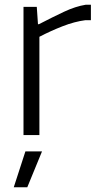

<svg xmlns="http://www.w3.org/2000/svg" viewBox="-20 -569 415 809"><path d="M87 69H157L95 220H38ZM79 -540H135L140 -467H144Q204 -498 251 -520Q298 -542 341 -549H363V-484H340Q294 -478 244 -458.5Q194 -439 146 -414V0H79Z"/></svg>

Font: Plata Sans Light
Style: Regular
Weight: 300
Designer: Pablo Impallari, Andres Torresi, & Cristiano Sobral
Foundry: Pablo Impallari, Andres Torresi, & Cristiano Sobral
Version: Version 1.00;December 28, 2019;FontCreator 12.0.0.2547 64-bi